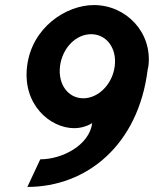

<svg xmlns="http://www.w3.org/2000/svg" viewBox="-20 -733 608 758"><path d="M563 -458C564 -463 565 -467 566 -472C582 -606 477 -713 351 -713C241 -713 106 -625 87 -472C68 -320 178 -227 273 -227C304 -227 330 -238 344 -247C333 -160 226 -104 139 -104L88 5C322 5 526 -160 563 -458ZM433 -472C424 -400 368 -345 309 -345C249 -345 208 -400 217 -472C226 -543 279 -598 340 -598C400 -598 442 -543 433 -472Z"/></svg>

Font: Bluebird
Style: NrwObl
Weight: 400
Designer: Jasper
Foundry: Cannot Into Space Fonts
Version: Version 0.98